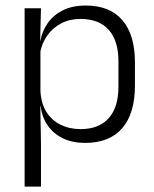

<svg xmlns="http://www.w3.org/2000/svg" viewBox="-20 -518 570 710"><path d="M294.5 10.5Q248 10.5 212.8 -6.5Q177.5 -23.5 156.2 -54.2Q135 -85 130 -126.5H110L129.5 -183Q131.5 -136 151.5 -104.2Q171.5 -72.5 204.5 -56.5Q237.5 -40.5 278 -40.5Q345.5 -40.5 381.8 -80.8Q418 -121 418 -198V-291Q418 -367.5 382 -407.8Q346 -448 277.5 -448Q238 -448 206.8 -431.8Q175.5 -415.5 155.2 -387.2Q135 -359 128 -322L111.5 -366.5H129Q136 -403 156.5 -432.5Q177 -462 212.2 -479.8Q247.5 -497.5 297.5 -497.5Q386 -497.5 432.5 -443.5Q479 -389.5 479 -286.5V-202Q479 -98.5 432 -44Q385 10.5 294.5 10.5ZM131.5 172H71V-487.5H131.5L128.5 -366L129.5 -346V-139.5L129 -125.5L131.5 9Z"/></svg>

Font: Anek Devanagari Light
Style: Regular
Weight: 300
Designer: Kailash Malviya (Devanagari) & Yesha Goshar (Latin)
Foundry: Ek Type
Version: Version 1.003